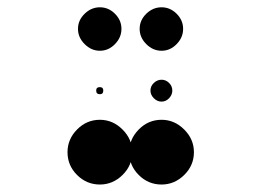

<svg xmlns="http://www.w3.org/2000/svg" viewBox="-20 -828 707 519"><path d="M416.7 -504.2Q451.7 -504.2 477.9 -477.9Q504.2 -451.7 504.2 -416.7Q504.2 -380.8 477.9 -355Q451.7 -329.2 416.7 -329.2Q380.8 -329.2 355 -355Q329.2 -380.8 329.2 -416.7Q329.2 -451.7 355 -477.9Q380.8 -504.2 416.7 -504.2ZM250 -504.2Q285 -504.2 311.2 -477.9Q337.5 -451.7 337.5 -416.7Q337.5 -380.8 311.2 -355Q285 -329.2 250 -329.2Q214.2 -329.2 188.3 -355Q162.5 -380.8 162.5 -416.7Q162.5 -451.7 188.3 -477.9Q214.2 -504.2 250 -504.2ZM395.8 -603.8Q405 -612.5 416.7 -612.5Q428.3 -612.5 437.1 -603.8Q445.8 -595 445.8 -583.3Q445.8 -571.7 437.1 -562.5Q428.3 -553.3 416.7 -553.3Q405 -553.3 395.8 -562.5Q386.7 -571.7 386.7 -583.3Q386.7 -595 395.8 -603.8ZM250 -592.5Q259.2 -592.5 259.2 -583.3Q259.2 -573.3 250 -573.3Q240 -573.3 240 -583.3Q240 -592.5 250 -592.5ZM375.4 -790.8Q393.3 -808.3 416.7 -808.3Q440 -808.3 457.5 -790.8Q475 -773.3 475 -750Q475 -726.7 457.5 -708.8Q440 -690.8 416.7 -690.8Q393.3 -690.8 375.4 -708.8Q357.5 -726.7 357.5 -750Q357.5 -773.3 375.4 -790.8ZM208.8 -790.8Q226.7 -808.3 250 -808.3Q273.3 -808.3 290.8 -790.8Q308.3 -773.3 308.3 -750Q308.3 -726.7 290.8 -708.8Q273.3 -690.8 250 -690.8Q226.7 -690.8 208.8 -708.8Q190.8 -726.7 190.8 -750Q190.8 -773.3 208.8 -790.8Z"/></svg>

Font: 0xA000-Dots-Mono
Style: Dots-Mono
Weight: 400
Version: Version 0.1